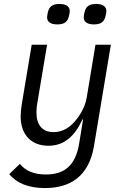

<svg xmlns="http://www.w3.org/2000/svg" viewBox="-20 -743 640 975"><path d="M208.1 212C337 212 431.1 152 457 0L543 -516H464.8L420.1 -246.1C410.2 -187.1 372.2 -141 361.2 -127.8C332 -94.1 296.9 -72.1 252.1 -72.1C193.9 -72.1 165.1 -110.1 165.1 -171.2C165.1 -182.2 165.8 -199.9 170.1 -223L219.1 -516H141L90.9 -215.9C87 -188.9 84.9 -170.1 84.9 -152C84.9 -57.9 139.9 -2.8 225.9 -2.8C308.9 -2.8 361.2 -55 399.1 -137.1H402L382.1 -14.9C364 96.9 307.9 143.1 213.1 143.1C149.9 143.1 108 122.9 81 89.1L27 141C63.9 187.1 125 212 208.1 212ZM219.1 -654.8C219.1 -636 232.2 -619 271 -619C311.1 -619 324.2 -636 330.3 -661.9C332 -671.2 334.2 -680 334.2 -687.1C334.2 -706 321 -723 282 -723C242.2 -723 229 -706 223 -680C221.2 -671.2 219.1 -661.9 219.1 -654.8ZM405.2 -654.8C405.2 -636 418 -619 457 -619C497.2 -619 509.9 -636 516 -661.9C518.1 -671.2 520.2 -680 520.2 -687.1C520.2 -706 507.1 -723 468 -723C428.3 -723 415.1 -706 409.1 -680C407 -671.2 405.2 -661.9 405.2 -654.8Z"/></svg>

Font: Margiela Mono Italic Italic
Style: Regular
Weight: 400
Designer: Mike Abbink, Paul van der Laan, Pieter van Rosmalen
Foundry: Bold Monday
Version: Version 2.003 2021